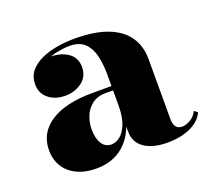

<svg xmlns="http://www.w3.org/2000/svg" viewBox="-89 -583 784 708"><g transform="rotate(-20 303.0 -229.0)"><path d="M457 10Q420.5 10 392.8 0.2Q365 -9.5 349.2 -29.2Q333.5 -49 333.5 -79.5V-304.5Q333.5 -340.5 326.2 -373.8Q319 -407 298.2 -428Q277.5 -449 237.5 -449Q217 -449 192.5 -444.2Q168 -439.5 146 -429Q124 -418.5 109.8 -401.2Q95.5 -384 95.5 -358.5H72Q72 -392.5 98.8 -414Q125.5 -435.5 162 -435.5Q200 -435.5 227.8 -416.2Q255.5 -397 255.5 -360.5Q255.5 -322.5 227.2 -302Q199 -281.5 162 -281.5Q122.5 -281.5 96.8 -302.5Q71 -323.5 71 -358.5Q71 -389 88 -409.8Q105 -430.5 133.2 -443.5Q161.5 -456.5 195.8 -462.2Q230 -468 264 -468Q344 -468 395.2 -447.8Q446.5 -427.5 471.2 -390.8Q496 -354 496 -304.5V-67Q496 -50 503.2 -38.5Q510.5 -27 529 -27Q541 -27 558.8 -36.2Q576.5 -45.5 587.5 -67L600.5 -57Q585.5 -24.5 547 -7.2Q508.5 10 457 10ZM178.5 10Q113.5 10 74.8 -23.2Q36 -56.5 36 -113.5Q36 -180.5 94.2 -218.8Q152.5 -257 259 -257H380V-240H306Q271 -240 250 -223.2Q229 -206.5 219.5 -181.8Q210 -157 210 -133.5Q210 -110 215.5 -92.2Q221 -74.5 232.2 -64.5Q243.5 -54.5 260 -54.5Q278 -54.5 294.8 -67.8Q311.5 -81 322.5 -109Q333.5 -137 333.5 -181H346.5Q346.5 -122 325.5 -79.2Q304.5 -36.5 267 -13.2Q229.5 10 178.5 10Z"/></g></svg>

Font: Bodoni Moda ExtraBold
Style: Regular
Weight: 800
Version: Version 2.005